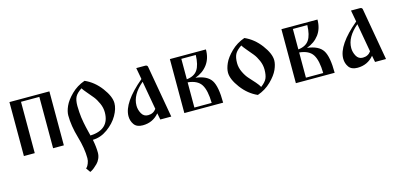

<svg xmlns="http://www.w3.org/2000/svg" viewBox="-69 -968 3596 1718"><g transform="rotate(-15 1729.0 -109.5)"><path d="M59.6 0V-500H429.7V0H330.1V-475.6H160.2V0Z M537.1 -248Q537.1 -285.2 558.1 -332.5Q579.1 -379.9 631.8 -432.1Q684.6 -484.4 757.8 -509.8Q842.8 -472.7 903.8 -391.1Q964.8 -309.6 964.8 -248Q964.8 -196.3 930.2 -135.7Q895.5 -75.2 830.6 -28.3Q765.6 18.6 693.4 19.5Q707 87.9 707 141.6Q707 169.9 695.8 195.3Q684.6 220.7 668 237.3Q651.4 253.9 635.7 266.6Q620.1 279.3 608.4 285.2L596.7 291L568.4 251Q572.3 248 578.1 241.7Q584 235.4 593.8 212.9Q603.5 190.4 603.5 165Q603.5 75.2 570.3 -38.1Q537.1 -151.4 537.1 -248ZM637.7 -309.6Q637.7 -280.3 640.1 -251Q642.6 -221.7 645 -200.7Q647.5 -179.7 653.3 -150.4Q659.2 -121.1 662.1 -107.9Q665 -94.7 672.9 -63Q680.7 -31.2 682.6 -23.4Q860.4 -31.2 860.4 -191.4Q860.4 -233.4 841.8 -274.9Q823.2 -316.4 801.3 -343.8Q779.3 -371.1 751.5 -403.3Q723.6 -435.5 713.9 -452.1Q668 -421.9 652.8 -392.1Q637.7 -362.3 637.7 -309.6Z M1055.7 -101.6Q1055.7 -227.5 1253.9 -393.6L1234.4 -500H1316.4Q1336.9 -500 1339.8 -483.4L1424.8 0H1323.2L1311.5 -60.5Q1252.9 9.8 1159.2 9.8Q1103.5 9.8 1079.6 -24.4Q1055.7 -58.6 1055.7 -101.6ZM1149.4 -174.8Q1149.4 -136.7 1168.9 -101.1Q1188.5 -65.4 1228.5 -65.4Q1277.3 -65.4 1304.7 -103.5L1257.8 -367.2Q1149.4 -276.4 1149.4 -174.8Z M1545.9 0V-500H1879.9Q1879.9 -417 1837.9 -360.8Q1795.9 -304.7 1723.6 -279.3Q1830.1 -266.6 1867.7 -208Q1905.3 -149.4 1905.3 0ZM1645.5 -24.4H1805.7Q1803.7 -141.6 1769.5 -195.3Q1735.4 -249 1645.5 -257.8ZM1645.5 -286.1Q1715.8 -293.9 1746.1 -338.9Q1776.4 -383.8 1779.3 -475.6H1645.5Z M2016.6 -248Q2016.6 -285.2 2037.6 -332.5Q2058.6 -379.9 2111.8 -432.1Q2165 -484.4 2238.3 -509.8Q2323.2 -472.7 2384.3 -391.1Q2445.3 -309.6 2445.3 -248Q2445.3 -210.9 2424.3 -163.6Q2403.3 -116.2 2350.1 -64Q2296.9 -11.7 2223.6 13.7Q2138.7 -23.4 2077.6 -105Q2016.6 -186.5 2016.6 -248ZM2117.2 -309.6Q2117.2 -266.6 2137.7 -224.1Q2158.2 -181.6 2183.1 -154.8Q2208 -127.9 2234.9 -97.2Q2261.7 -66.4 2270.5 -47.9Q2312.5 -79.1 2326.2 -109.4Q2339.8 -139.6 2339.8 -191.4Q2339.8 -233.4 2321.8 -274.9Q2303.7 -316.4 2281.2 -343.8Q2258.8 -371.1 2231.4 -403.3Q2204.1 -435.5 2194.3 -452.1Q2148.4 -421.9 2132.8 -391.6Q2117.2 -361.3 2117.2 -309.6Z M2579.1 0V-500H2913.1Q2913.1 -417 2871.1 -360.8Q2829.1 -304.7 2756.8 -279.3Q2863.3 -266.6 2900.9 -208Q2938.5 -149.4 2938.5 0ZM2678.7 -24.4H2838.9Q2836.9 -141.6 2802.7 -195.3Q2768.6 -249 2678.7 -257.8ZM2678.7 -286.1Q2749 -293.9 2779.3 -338.9Q2809.6 -383.8 2812.5 -475.6H2678.7Z M3044.9 -101.6Q3044.9 -227.5 3243.2 -393.6L3223.6 -500H3305.7Q3326.2 -500 3329.1 -483.4L3414.1 0H3312.5L3300.8 -60.5Q3242.2 9.8 3148.4 9.8Q3092.8 9.8 3068.8 -24.4Q3044.9 -58.6 3044.9 -101.6ZM3138.7 -174.8Q3138.7 -136.7 3158.2 -101.1Q3177.7 -65.4 3217.8 -65.4Q3266.6 -65.4 3293.9 -103.5L3247.1 -367.2Q3138.7 -276.4 3138.7 -174.8Z"/></g></svg>

Font: TriodPostnaja
Style: Medium
Weight: 500
Version: 20110805